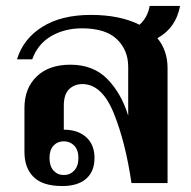

<svg xmlns="http://www.w3.org/2000/svg" viewBox="-20 -614 640 644"><path d="M508 -486Q542 -444 542 -386V0H421Q401 -137 361.5 -234.5Q322 -332 256 -332Q230 -332 212 -315Q194 -298 194 -259V-179Q241 -179 269 -154Q297 -129 297 -84Q297 -39 269 -14.5Q241 10 189 10Q123 10 92.5 -20.5Q62 -51 62 -104V-252Q62 -318 103 -357.5Q144 -397 216 -397Q293 -397 340 -349Q387 -301 410 -226V-390Q410 -446 372 -482.5Q334 -519 255 -519Q197 -519 152 -493Q107 -467 88 -415H37Q58 -484 122 -524Q186 -564 285 -564Q382 -564 448 -531Q475 -555 482 -594H584Q570 -520 508 -486ZM194 -140Q173 -140 159.5 -125.5Q146 -111 146 -84Q146 -57 159.5 -42Q173 -27 194 -27Q215 -27 229 -42Q243 -57 243 -84Q243 -111 229 -125.5Q215 -140 194 -140Z"/></svg>

Font: Trirong SemiBold
Style: Regular
Weight: 600
Designer: Katatrad Team
Foundry: CadsonDemak
Version: Version 1.000